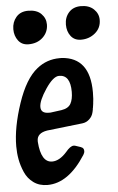

<svg xmlns="http://www.w3.org/2000/svg" viewBox="-67 -849 552 895"><g transform="rotate(-5 208.5 -401.5)"><path d="M334 -654Q303 -654 286 -676Q269 -698 269 -730Q269 -764 289.5 -787Q310 -810 346 -810Q384 -810 406 -789Q428 -768 428 -739Q428 -701 400 -677.5Q372 -654 334 -654ZM88 -654Q57 -654 40 -676.5Q23 -699 23 -730Q23 -763 43 -786.5Q63 -810 99 -810Q139 -810 160 -789Q181 -768 181 -739Q181 -703 155 -678.5Q129 -654 88 -654ZM297 -118Q217 7 119 7Q81 7 54 -12.5Q27 -32 13.5 -63Q0 -94 -5.5 -124Q-11 -154 -11 -185Q-11 -273 26.5 -384.5Q64 -496 120 -540Q166 -577 226 -577H236Q367 -568 367 -406V-405Q367 -372 363 -347L361 -334V-333L360 -330Q360 -327 359.5 -324Q359 -321 358 -317.5Q357 -314 357 -312V-313Q353 -294 338.5 -280.5Q324 -267 305 -265L139 -246Q91 -238 91 -202V-197Q98 -100 150 -100Q184 -100 218 -138Q240 -165 256 -165Q260 -165 264 -164H263L290 -155H289Q303 -151 303 -136Q303 -127 297 -118ZM269 -416Q269 -495 217 -495H216Q189 -495 153 -441.5Q117 -388 117 -358Q117 -328 154 -328H162L214 -335Q246 -340 257.5 -360.5Q269 -381 269 -416ZM365 -354 364 -352V-353Z"/></g></svg>

Font: Bangerz Fix
Style: Regular
Weight: 400
Designer: vernon adams
Foundry: Vernon Adams
Version: Version 2.10;December 28, 2023;FontCreator 13.0.0.2683 64-bi